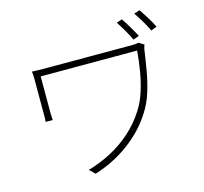

<svg xmlns="http://www.w3.org/2000/svg" viewBox="-123 -991 1246 1171"><g transform="rotate(-15 500.0 -405.0)"><path d="M737 -826Q754 -802 775 -766.5Q796 -731 811 -702L774 -688Q760 -718 739.5 -753.5Q719 -789 702 -814ZM855 -852Q872 -828 893.5 -793.5Q915 -759 930 -728L893 -714Q878 -746 857.5 -780.5Q837 -815 819 -840ZM831 -642Q830 -639 827.5 -633Q825 -627 824 -621Q823 -615 822 -611Q813 -547 801.5 -481Q790 -415 770.5 -352.5Q751 -290 716 -236Q657 -142 558.5 -68.5Q460 5 339 42L305 9Q384 -14 453.5 -51Q523 -88 581 -140Q639 -192 680 -256Q712 -304 731.5 -364Q751 -424 762 -489.5Q773 -555 778 -618Q767 -618 733 -618Q699 -618 648.5 -618Q598 -618 539.5 -618Q481 -618 423 -618Q365 -618 313 -618Q261 -618 222.5 -618Q184 -618 169 -618Q169 -610 169 -587Q169 -564 169 -533.5Q169 -503 169 -473.5Q169 -444 169 -421.5Q169 -399 169 -391Q169 -381 169.5 -368.5Q170 -356 171 -342H126Q128 -356 128 -369Q128 -382 128 -391Q128 -401 128 -429.5Q128 -458 128 -493.5Q128 -529 128 -560.5Q128 -592 128 -607Q128 -621 127.5 -633.5Q127 -646 125 -660Q143 -659 166 -658.5Q189 -658 219 -658Q225 -658 255.5 -658Q286 -658 331 -658Q376 -658 430 -658Q484 -658 538 -658Q592 -658 639.5 -658Q687 -658 719 -658Q751 -658 761 -658Q770 -658 780.5 -659Q791 -660 798 -662Z"/></g></svg>

Font: Noto Sans TC ExtraLight
Style: Regular
Weight: 250
Designer: Ryoko NISHIZUKA  (kana, bopomofo & ideographs); Paul D. Hunt (Latin, Greek & Cyrillic); Sandoll Communications , Soo-you
Foundry: Adobe
Version: Version 2.004-H2;hotconv 1.0.118;makeotfexe 2.5.65603